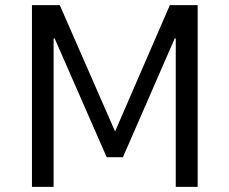

<svg xmlns="http://www.w3.org/2000/svg" viewBox="-20 -725 890 745"><path d="M104 0V-705H212L426 -216H427L639 -705H747V0H662V-576H658L457 -115H394L192 -576H188V0Z"/></svg>

Font: Nunito Sans 7pt SemiCondensed
Style: Regular
Weight: 400
Width: 4
Designer: Vernon Adams
Foundry: Vernon Adams
Version: Version 3.101;gftools[0.9.27]